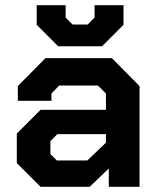

<svg xmlns="http://www.w3.org/2000/svg" viewBox="-20 -723 615 743"><path d="M45 -92V-206L137 -298H390V-361L359 -392H209L179 -361V-333H49V-390L156 -498H413L520 -390V0H401V-71L327 0H137ZM318 -102 390 -171V-204H202L175 -177V-127L200 -102ZM122 -627V-703H234V-655L261 -628H319L346 -655V-703H458V-627L375 -544H205Z"/></svg>

Font: Chakra Petch
Style: Bold
Weight: 700
Designer: Katatrad Aksorn Co.,Ltd.
Foundry: Cadson Demak Co.,Ltd.
Version: Version 1.000; ttfautohint (v1.6)